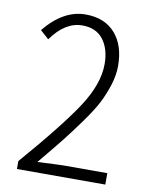

<svg xmlns="http://www.w3.org/2000/svg" viewBox="-82 -781 664 842"><g transform="rotate(10 250.0 -360.0)"><path d="M51.8 0V-35.2Q216.8 -225.6 283.7 -328.6Q350.6 -431.6 350.6 -519.5Q350.6 -586.9 318.8 -628.4Q287.1 -669.9 225.6 -669.9Q149.4 -669.9 87.9 -584L49.8 -618.2Q132.8 -719.7 231.4 -719.7Q316.4 -719.7 363.3 -666.5Q410.2 -613.3 410.2 -521.5Q410.2 -480.5 396 -436Q381.8 -391.6 362.3 -353.5Q342.8 -315.4 301.8 -258.3Q260.7 -201.2 228.5 -160.6Q196.3 -120.1 134.8 -45.9Q234.4 -50.8 251 -50.8H445.3V0Z"/></g></svg>

Font: Gen Shin Gothic Monospace Light
Style: Regular
Weight: 300
Designer: [Source Han Sans]
Ryoko NISHIZUKA  (kana & ideographs); Paul D. Hunt (Latin, Greek & Cyrillic); Wenlong ZHANG  (bopomofo
Version: Version 1.002.20150607